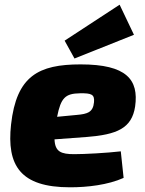

<svg xmlns="http://www.w3.org/2000/svg" viewBox="-20 -785 616 817"><path d="M550 -637 489 -765 255 -612 297 -536ZM323 -511C144 -511 50 -462 27 -255C8 -81 66 12 278 12C352 12 439 2 506 -28L494 -141C434 -134 340 -129 296 -129C240 -129 214 -139 212 -192L347 -202C478 -212 541 -239 555 -332C571 -446 519 -511 323 -511ZM380 -350C376 -307 352 -300 307 -296L223 -288C239 -369 258 -387 320 -388C370 -389 383 -383 380 -350Z"/></svg>

Font: Exo 2 Extra Bold
Style: Italic
Weight: 800
Italic angle: -8°
Designer: Natanael Gama
Version: Version 1.001;PS 001.001;hotconv 1.0.88;makeotf.lib2.5.64775